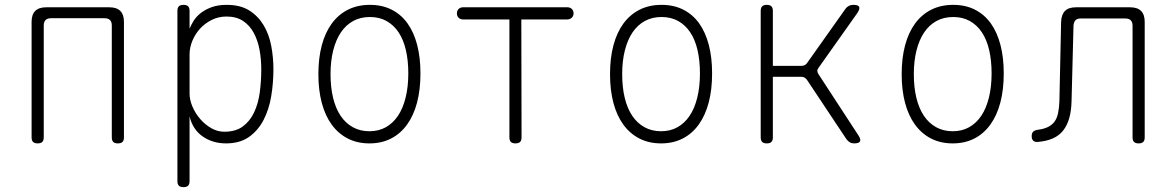

<svg xmlns="http://www.w3.org/2000/svg" viewBox="-20 -580 4840 790"><path d="M135 10Q122 10 116 4Q110 -2 110 -15V-490Q110 -520 125 -535Q140 -550 170 -550H430Q460 -550 475 -535Q490 -520 490 -490V-15Q490 -2 484 4Q478 10 465 10Q452 10 446 4Q440 -2 440 -15V-475Q440 -490 432.5 -497.5Q425 -505 410 -505H190Q175 -505 167.5 -497.5Q160 -490 160 -475V-15Q160 -2 154 4Q148 10 135 10Z M735 -560Q748 -560 754 -554Q760 -548 760 -535V-462Q766 -477 776.5 -494Q787 -511 805 -525.5Q823 -540 849.5 -550Q876 -560 913 -560Q969 -560 1005.5 -537Q1042 -514 1064.5 -476.5Q1087 -439 1096 -391.5Q1105 -344 1105 -295Q1105 -239 1096 -184.5Q1087 -130 1064.5 -86.5Q1042 -43 1004.5 -16.5Q967 10 910 10Q855 10 814 -18.5Q773 -47 760 -101V165Q760 178 754 184Q748 190 735 190Q722 190 716 184Q710 178 710 165V-535Q710 -548 716 -554Q722 -560 735 -560ZM912 -512Q879 -512 851 -498Q823 -484 803 -462Q783 -440 771.5 -412Q760 -384 760 -356V-195Q760 -169 772 -141Q784 -113 804 -90Q824 -67 849.5 -52.5Q875 -38 903 -38Q950 -38 979.5 -60Q1009 -82 1026 -118.5Q1043 -155 1049 -201Q1055 -247 1055 -295Q1055 -336 1048 -374.5Q1041 -413 1024.5 -444Q1008 -475 980.5 -493.5Q953 -512 912 -512Z M1500 10Q1450 10 1411 -10Q1372 -30 1345 -67Q1318 -104 1304 -156.5Q1290 -209 1290 -275Q1290 -341 1304 -393.5Q1318 -446 1345 -483Q1372 -520 1411.5 -540Q1451 -560 1502 -560Q1553 -560 1592 -540Q1631 -520 1657 -483.5Q1683 -447 1696.5 -395Q1710 -343 1710 -278Q1710 -211 1696 -158Q1682 -105 1655 -67.5Q1628 -30 1589 -10Q1550 10 1500 10ZM1500 -40Q1538 -40 1567.5 -56.5Q1597 -73 1617.5 -103.5Q1638 -134 1649 -178.5Q1660 -223 1660 -278Q1660 -331 1650 -374Q1640 -417 1620 -447Q1600 -477 1570.5 -493.5Q1541 -510 1502 -510Q1463 -510 1433 -493.5Q1403 -477 1382.5 -446.5Q1362 -416 1351 -372.5Q1340 -329 1340 -275Q1340 -221 1350.5 -177.5Q1361 -134 1381.5 -103.5Q1402 -73 1432 -56.5Q1462 -40 1500 -40Z M2076 -500H1885Q1874 -500 1867 -507Q1860 -514 1860 -525Q1860 -536 1867 -543Q1874 -550 1885 -550H2315Q2326 -550 2333 -543Q2340 -536 2340 -525Q2340 -514 2332.5 -507Q2325 -500 2314 -500H2125L2126 -15Q2126 -2 2120 4Q2114 10 2101 10Q2088 10 2082 4Q2076 -2 2076 -15Z M2700 10Q2650 10 2611 -10Q2572 -30 2545 -67Q2518 -104 2504 -156.5Q2490 -209 2490 -275Q2490 -341 2504 -393.5Q2518 -446 2545 -483Q2572 -520 2611.5 -540Q2651 -560 2702 -560Q2753 -560 2792 -540Q2831 -520 2857 -483.5Q2883 -447 2896.5 -395Q2910 -343 2910 -278Q2910 -211 2896 -158Q2882 -105 2855 -67.5Q2828 -30 2789 -10Q2750 10 2700 10ZM2700 -40Q2738 -40 2767.5 -56.5Q2797 -73 2817.5 -103.5Q2838 -134 2849 -178.5Q2860 -223 2860 -278Q2860 -331 2850 -374Q2840 -417 2820 -447Q2800 -477 2770.5 -493.5Q2741 -510 2702 -510Q2663 -510 2633 -493.5Q2603 -477 2582.5 -446.5Q2562 -416 2551 -372.5Q2540 -329 2540 -275Q2540 -221 2550.5 -177.5Q2561 -134 2581.5 -103.5Q2602 -73 2632 -56.5Q2662 -40 2700 -40Z M3135 10Q3122 10 3116 4Q3110 -2 3110 -15V-535Q3110 -548 3116 -554Q3122 -560 3135 -560Q3148 -560 3154 -554Q3160 -548 3160 -535V-309H3277Q3285 -309 3291 -312Q3297 -315 3301 -321L3459 -544Q3465 -552 3473 -556Q3481 -560 3491 -560Q3511 -560 3515 -552Q3519 -544 3508 -527L3348 -301Q3343 -295 3343 -288.5Q3343 -282 3347 -276L3512 -23Q3523 -6 3518.5 2Q3514 10 3494 10Q3484 10 3476.5 5.5Q3469 1 3463 -7L3300 -252Q3295 -258 3290 -261Q3285 -264 3277 -264H3160V-15Q3160 -2 3154 4Q3148 10 3135 10Z M3900 10Q3850 10 3811 -10Q3772 -30 3745 -67Q3718 -104 3704 -156.5Q3690 -209 3690 -275Q3690 -341 3704 -393.5Q3718 -446 3745 -483Q3772 -520 3811.5 -540Q3851 -560 3902 -560Q3953 -560 3992 -540Q4031 -520 4057 -483.5Q4083 -447 4096.5 -395Q4110 -343 4110 -278Q4110 -211 4096 -158Q4082 -105 4055 -67.5Q4028 -30 3989 -10Q3950 10 3900 10ZM3900 -40Q3938 -40 3967.5 -56.5Q3997 -73 4017.5 -103.5Q4038 -134 4049 -178.5Q4060 -223 4060 -278Q4060 -331 4050 -374Q4040 -417 4020 -447Q4000 -477 3970.5 -493.5Q3941 -510 3902 -510Q3863 -510 3833 -493.5Q3803 -477 3782.5 -446.5Q3762 -416 3751 -372.5Q3740 -329 3740 -275Q3740 -221 3750.5 -177.5Q3761 -134 3781.5 -103.5Q3802 -73 3832 -56.5Q3862 -40 3900 -40Z M4346 -490Q4347 -520 4362 -535Q4377 -550 4407 -550H4630Q4660 -550 4675 -535Q4690 -520 4690 -490V-15Q4690 -2 4684 4Q4678 10 4665 10Q4652 10 4646 4Q4640 -2 4640 -15V-474Q4640 -489 4632.5 -496.5Q4625 -504 4610 -504H4427Q4412 -504 4405 -496.5Q4398 -489 4397 -474L4389 -164Q4388 -124 4379.5 -94Q4371 -64 4354.5 -43Q4338 -22 4312 -10.5Q4286 1 4250 4Q4238 5 4231.5 -1Q4225 -7 4225 -20Q4225 -32 4231 -38Q4237 -44 4250 -46Q4274 -49 4291 -57Q4308 -65 4318.5 -79Q4329 -93 4333.5 -114.5Q4338 -136 4339 -164Z"/></svg>

Font: Maple Mono Thin
Style: Regular
Weight: 250
Monospace: yes
Designer: subframe7536
Version: Version 7.000